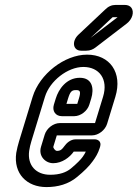

<svg xmlns="http://www.w3.org/2000/svg" viewBox="-20 -729 560 780"><path d="M161.6 -182 146.7 -133C135 -95 164.2 -66 196.2 -66C232.2 -66 263.5 -90 279.5 -113H328.5C325.4 -106 321.6 -100 316.1 -92C309.1 -82 292.9 -65 267.5 -44C248.9 -29 222.8 -19 183.8 -19C126.8 -19 90.4 -57 98.5 -116C100.7 -130 103.4 -142 107.4 -155L162.7 -336C182.3 -400 254.7 -457 318.7 -457C382.7 -457 420.7 -408 398.7 -336L366 -229H223C197 -229 169.6 -208 161.6 -182ZM415.1 -226 448.7 -336C478.7 -434 426 -507 334 -507C242 -507 140.9 -428 112.7 -336L57.4 -155C52.8 -140 48.9 -124 46 -108C34 -23 89.5 31 168.5 31C215.5 31 258.2 19 293.1 -10C321.1 -33 342.5 -54 356.6 -74C368.5 -90 378.7 -107 384.8 -127L386.7 -133C393.4 -155 376.8 -163 364.8 -163H287.8C265.8 -163 249.9 -147 241.3 -135C232.6 -123 226.5 -116 211.5 -116C203.5 -116 195.4 -129 196.7 -133L210.7 -179H353.7C379.7 -179 407.1 -200 415.1 -226ZM231.6 -257H281.6C307.6 -257 335 -278 342.9 -304L350.6 -329C362.5 -368 356.3 -413 304.3 -413C249.3 -413 217.9 -366 206.6 -329L198.9 -304C191 -278 205.6 -257 231.6 -257ZM289 -363C305 -363 309.5 -358 300.6 -329L293.9 -307H249.9L256.6 -329C265.5 -358 272 -363 289 -363ZM347.8 -575 436.2 -658C437.2 -658 437.5 -659 437.5 -659H457.5ZM309.9 -523H329.9C346.9 -523 358.7 -529 367.9 -536L494.5 -633C518 -651 525.9 -680 514.1 -697C508.5 -705 498.8 -709 486.8 -709H449.8C433.8 -709 419.9 -703 407 -690L297.5 -587C270.2 -560 276.9 -523 309.9 -523Z"/></svg>

Font: DIN Rundschrift
Style: EngKontKu
Weight: 400
Width: 3
Version: Version 1.027